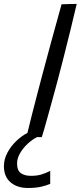

<svg xmlns="http://www.w3.org/2000/svg" viewBox="-116 -680 402 956"><path d="M92 3Q82.5 3 69.5 2.5Q46 13.5 22.8 34.8Q-0.5 56 -15.8 82.2Q-31 108.5 -31 133.5Q-31 169 -12 182.2Q7 195.5 37.5 195.5Q67.5 195.5 88.8 189.2Q110 183 134 171V235.5Q115.5 243.5 88.8 249.8Q62 256 23 256Q-30.5 256 -63.5 227.8Q-96.5 199.5 -96.5 147.5Q-96.5 112.5 -79 80Q-61.5 47.5 -34.8 22Q-8 -3.5 20.5 -18Q30 -57 43.2 -109.5Q56.5 -162 70.8 -216.5Q85 -271 97 -316Q115 -384 138.8 -471.2Q162.5 -558.5 190.5 -658.5Q199.5 -659 225 -659.8Q250.5 -660.5 266 -660.5Q251 -596.5 234.5 -529Q218 -461.5 202 -399Q186 -336.5 173 -287Q167.5 -266 158.5 -233.2Q149.5 -200.5 139.5 -163.8Q129.5 -127 119.8 -92.5Q110 -58 102.8 -32.2Q95.5 -6.5 92 3Z"/></svg>

Font: Grandstander Light
Style: Italic
Weight: 300
Italic angle: -15°
Designer: Tyler Finck
Foundry: Etcetera Type Co
Version: Version 1.200; ttfautohint (v1.8.3)